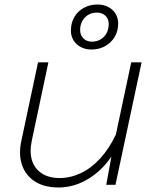

<svg xmlns="http://www.w3.org/2000/svg" viewBox="-20 -821 690 853"><path d="M116 -152Q116 -95 150.5 -62.5Q185 -30 245 -30Q293 -30 339.5 -52Q386 -74 426 -118Q466 -162 495 -224L563 -544H609L493 0H452L475 -125Q430 -60 368.5 -24Q307 12 239 12Q187 12 149 -7Q111 -26 90 -61.5Q69 -97 69 -144Q69 -169 75 -196L149 -544H195L121 -195Q116 -170 116 -152ZM295 -685Q295 -719 310 -745Q325 -771 352 -786Q379 -801 413 -801Q440 -801 461 -790Q482 -779 493.5 -760Q505 -741 505 -717Q505 -683 489.5 -657Q474 -631 447 -616Q420 -601 386 -601Q360 -601 339 -612Q318 -623 306.5 -642Q295 -661 295 -685ZM388 -636Q421 -636 442 -658Q463 -680 463 -715Q463 -737 448.5 -751Q434 -765 411 -765Q378 -765 357 -743Q336 -721 336 -687Q336 -665 350.5 -650.5Q365 -636 388 -636Z"/></svg>

Font: Azeret Mono Thin
Style: Italic
Weight: 100
Italic angle: -12°
Designer: Martin Vácha
Foundry: Displaay
Version: Version 1.000; Glyphs 3.0.3, build 3074